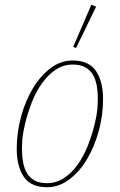

<svg xmlns="http://www.w3.org/2000/svg" viewBox="-20 -771 501 803"><path d="M177 -5Q215 -5 246.5 -25.5Q278 -46 303 -80Q328 -114 346 -158.5Q364 -203 376 -252Q385 -290 387 -312.5Q389 -335 389 -357Q389 -389 384 -415.5Q379 -442 367 -461Q355 -480 335 -490.5Q315 -501 284 -501Q246 -501 214.5 -480.5Q183 -460 158 -426Q133 -392 115 -347.5Q97 -303 85 -254Q76 -216 74 -193.5Q72 -171 72 -149Q72 -117 77 -90.5Q82 -64 94 -45Q106 -26 126 -15.5Q146 -5 177 -5ZM177 12Q109 12 79.5 -31.5Q50 -75 50 -149Q50 -217 68 -283Q86 -349 117.5 -401.5Q149 -454 191.5 -486Q234 -518 284 -518Q352 -518 381.5 -474Q411 -430 411 -357Q411 -289 393 -223Q375 -157 343.5 -104.5Q312 -52 269 -20Q226 12 177 12ZM362 -751 382 -743 298 -570 286 -575Z"/></svg>

Font: IBM Plex Serif Thin
Style: Italic
Weight: 100
Italic angle: -14°
Designer: Mike Abbink, Paul van der Laan, Pieter van Rosmalen
Foundry: Bold Monday
Version: Version 3.001